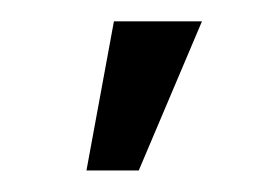

<svg xmlns="http://www.w3.org/2000/svg" viewBox="-20 -710 256 181"><path d="M61.5 -549.3 87.4 -689.9H170.4L110.8 -549.3Z"/></svg>

Font: HK Grotesk SemiBold Legacy
Style: Regular
Weight: 600
Designer: Alfredo Marco Pradil
Foundry: Hanken Design Co.
Version: Version 2.022;PS 002.022;hotconv 1.0.88;makeotf.lib2.5.64775